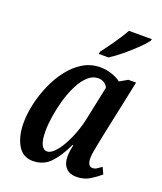

<svg xmlns="http://www.w3.org/2000/svg" viewBox="-143 -858 810 960"><g transform="rotate(20 262.5 -378.0)"><path d="M145 10Q92 10 65 -37Q38 -84 38 -154Q38 -202 50 -255.5Q62 -309 84.5 -360.5Q107 -412 139.5 -454Q172 -496 213.5 -521Q255 -546 305 -546Q337 -546 367.5 -535.5Q398 -525 415 -511L457 -535H498L431 -218Q429 -207 424.5 -185Q420 -163 416 -140.5Q412 -118 412 -104Q412 -59 439 -59Q451 -59 461 -65.5Q471 -72 485 -82L501 -47Q480 -29 449.5 -9.5Q419 10 376 10Q342 10 322 -11Q302 -32 302 -70Q302 -89 304.5 -103.5Q307 -118 310 -133H306Q275 -67 238.5 -28.5Q202 10 145 10ZM196 -59Q214 -59 234 -79Q254 -99 272.5 -132Q291 -165 306 -205.5Q321 -246 329 -288L365 -459Q358 -475 344 -483Q330 -491 314 -491Q284 -491 259 -468Q234 -445 214.5 -406.5Q195 -368 182 -323Q169 -278 162 -233.5Q155 -189 155 -154Q155 -103 166.5 -81Q178 -59 196 -59ZM273 -606 276 -619Q299 -649 327.5 -689.5Q356 -730 376 -766H498L495 -756Q481 -737 451.5 -708.5Q422 -680 388 -652Q354 -624 325 -606Z"/></g></svg>

Font: Noto Serif ExtraCondensed SemiBold
Style: Italic
Weight: 600
Width: 2
Italic angle: -12°
Designer: Monotype Design Team
Foundry: Monotype Imaging Inc.
Version: Version 2.013